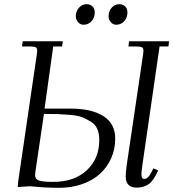

<svg xmlns="http://www.w3.org/2000/svg" viewBox="-20 -902 839 930"><path d="M65.9 3.9 67.9 -22 158.2 -637.2Q160.2 -650.9 160.2 -655.8Q160.2 -668.5 153.3 -672.6Q146.5 -676.8 127.9 -676.8H86.9L89.8 -702.1H284.2L280.8 -676.8H237.8L195.8 -376H321.8Q422.9 -376 480.5 -339.8Q538.1 -303.7 538.1 -230Q538.1 -180.2 519 -136.7Q500 -93.3 465.6 -61.3Q431.2 -29.3 379.4 -10.7Q327.6 7.8 265.1 7.8Q199.2 7.8 126 0ZM149.9 -54.2Q149.9 -34.2 168.2 -27.6Q186.5 -21 237.8 -21Q340.3 -21 400.6 -77.4Q460.9 -133.8 460.9 -224.1Q460.9 -254.9 451.4 -277.1Q441.9 -299.3 419.9 -312.7Q397.9 -326.2 377.9 -334.2Q357.9 -342.3 320.3 -345.5Q282.7 -348.6 260 -349.4Q237.3 -350.1 192.9 -350.1L151.9 -73.2Q149.9 -59.6 149.9 -54.2ZM347.2 -823.2Q347.2 -846.7 362.3 -864.3Q377.4 -881.8 399.9 -881.8Q416 -881.8 427.5 -871.3Q439 -860.8 439 -841.8Q439 -816.9 423.6 -799.6Q408.2 -782.2 384.8 -782.2Q368.7 -782.2 357.9 -794.9Q347.2 -807.6 347.2 -823.2ZM505.9 -823.2Q505.9 -847.2 520.8 -864.5Q535.6 -881.8 558.1 -881.8Q574.2 -881.8 585.7 -871.3Q597.2 -860.8 597.2 -841.8Q597.2 -816.9 581.8 -799.6Q566.4 -782.2 543 -782.2Q527.3 -782.2 516.6 -794.9Q505.9 -807.6 505.9 -823.2ZM588.9 -47.9Q588.9 -68.4 594.2 -105L672.9 -637.2Q674.8 -650.9 674.8 -655.8Q674.8 -668.5 668.2 -672.6Q661.6 -676.8 643.1 -676.8H602.1L605 -702.1H798.8L795.9 -676.8H752.9L669.9 -104Q665 -68.8 665 -58.1Q665 -35.2 678.2 -35.2Q696.8 -35.2 711.9 -64.9L723.1 -86.9L746.1 -76.2L734.9 -54.2Q716.8 -19 694.1 -6.1Q671.4 6.8 642.1 6.8Q588.9 6.8 588.9 -47.9Z"/></svg>

Font: Dihjauti
Style: Italic
Weight: 400
Italic angle: -9°
Designer: T. Christopher White
Version: Version 3.0.0